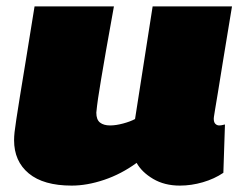

<svg xmlns="http://www.w3.org/2000/svg" viewBox="-20 -570 758 600"><path d="M204 10Q116 10 70 -28Q24 -66 24 -132Q24 -143 25.5 -157Q27 -171 31 -197Q35 -223 42 -267Q49 -311 60.5 -380Q72 -449 88 -550H336Q321 -468 311.5 -413Q302 -358 296 -322.5Q290 -287 286.5 -263Q283 -239 281 -218Q281 -196 292.5 -187Q304 -178 324 -178Q342 -178 364.5 -184Q387 -190 402 -198L457 -550H705Q688 -448 677.5 -383Q667 -318 661 -281Q655 -244 652 -227Q649 -210 648.5 -205Q648 -200 648 -199Q648 -188 653 -183Q658 -178 665 -178Q667 -178 671.5 -178.5Q676 -179 683 -181L678 -30Q650 -11 614 -0.5Q578 10 542 10Q494 10 458.5 -11Q423 -32 407 -61Q359 -26 305.5 -8Q252 10 204 10Z"/></svg>

Font: Georama Expanded Black
Style: Italic
Weight: 900
Width: 7
Italic angle: -9°
Designer: Jean-Baptiste Levee
Foundry: Production Type
Version: Version 1.000